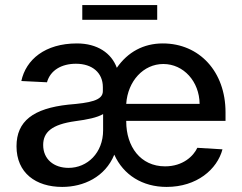

<svg xmlns="http://www.w3.org/2000/svg" viewBox="-20 -725 952 756"><path d="M636 11C755 11 835 -58 856 -137L757 -143C742 -111 701 -70 630 -70C533 -70 477 -148 477 -247V-249H868V-283C868 -443 765 -554 621 -554C545 -554 483 -520 440 -458C419 -516 363 -554 283 -554C157 -554 82 -490 64 -406L165 -401C178 -448 222 -474 279 -474C344 -474 385 -438 385 -382V-366C385 -329 334 -320 249 -313C111 -298 45 -248 45 -149C45 -44 121 11 225 11C309 11 394 -28 430 -116C466 -36 541 11 636 11ZM150 -154C150 -204 183 -235 277 -248C323 -254 363 -262 386 -276V-212C386 -123 324 -64 250 -64C192 -64 150 -98 150 -154ZM304 -647H599V-705H304ZM477 -316C483 -406 545 -473 623 -473C703 -473 765 -404 766 -316Z"/></svg>

Font: Wafeq Medium
Style: Regular
Weight: 500
Designer: Rasmus Andersson & Azza Alameddine
Foundry: Google & TypeTogether
Version: Version 3.000;January 28, 2025;FontCreator 15.0.0.3014 64-bi